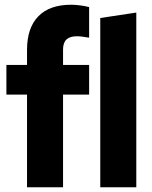

<svg xmlns="http://www.w3.org/2000/svg" viewBox="-20 -790 640 810"><path d="M94 0V-391H7V-516H94V-580Q94 -672 141.5 -721Q189 -770 280 -770Q299 -770 320.5 -767Q342 -764 356 -760V-631Q338 -634 326.5 -635.5Q315 -637 304 -637Q275 -637 260.5 -623.5Q246 -610 246 -581V-516H356V-391H246V0ZM403 0V-714L555 -737V0Z"/></svg>

Font: Red Hat Mono
Style: Regular
Weight: 300
Monospace: yes
Designer: Pentagram, MCKL
Foundry: Pentagram, MCKL
Version: Version 1.023